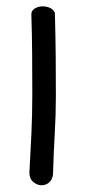

<svg xmlns="http://www.w3.org/2000/svg" viewBox="-20 -541 267 589"><path d="M70.3 -14.6Q73.2 -67.4 76.2 -127.4Q79.1 -187.5 79.1 -252Q79.1 -314.5 78.6 -376.5Q78.1 -438.5 76.2 -497.1Q76.2 -508.8 86.9 -515.1Q97.7 -521.5 111.3 -521.5Q123 -521.5 133.8 -516.6Q144.5 -511.7 148.4 -501Q150.4 -427.7 150.9 -366.7Q151.4 -305.7 151.4 -247.1Q151.4 -188.5 147.9 -130.4Q144.5 -72.3 142.6 -4.9Q139.6 11.7 129.9 19.5Q120.1 27.3 107.4 27.3Q94.7 27.3 82.5 17.6Q70.3 7.8 70.3 -9.8Z"/></svg>

Font: Gamja Flower
Style: Regular
Weight: 400
Designer: YoonDesign Inc.
Foundry: YoonDesign Inc.
Version: Version 3.00;build 20171102